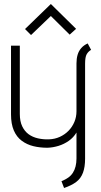

<svg xmlns="http://www.w3.org/2000/svg" viewBox="-20 -729 506 959"><path d="M360 -585 234 -709 105 -584 135 -554 234 -649 328 -556ZM435 -480 418 -512Q398 -503 385.5 -488.5Q373 -474 367.5 -455Q362 -436 362 -412V-173Q362 -145 351.5 -120Q341 -95 322.5 -76Q304 -57 279 -45.5Q254 -34 224 -33Q196 -32 169.5 -38Q143 -44 123 -58.5Q103 -73 91 -98Q79 -123 79 -160V-501H35V-158Q35 -110 49 -77.5Q63 -45 88.5 -26Q114 -7 146.5 1Q179 9 217 9Q245 8 272.5 -0.5Q300 -9 323.5 -25.5Q347 -42 362 -67V63Q362 84 357.5 102Q353 120 344 134Q335 148 321 158Q307 168 287 176L300 210Q338 197 361 179.5Q384 162 394.5 133.5Q405 105 405 64V-411Q405 -444 413 -458Q421 -472 435 -480Z"/></svg>

Font: Advent Pro Light
Style: Regular
Weight: 300
Version: Version 3.000